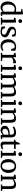

<svg xmlns="http://www.w3.org/2000/svg" viewBox="3102 -3962 870 7115"><g transform="rotate(90 3537.5 -404.0)"><path d="M249 11Q206 11 166.8 -5.2Q127.5 -21.5 97.2 -55.2Q67 -89 49.8 -140.2Q32.5 -191.5 32.5 -261.5Q32.5 -346 66.8 -415Q101 -484 165 -525Q229 -566 318.5 -566Q344.5 -566 368.5 -562.8Q392.5 -559.5 412 -554V-748L312.5 -759.5V-801L489.5 -819H494L515.5 -803V-49.5H573V-5.5Q553 -1 525.5 4.5Q498 10 469 10Q445 10 432.2 1.8Q419.5 -6.5 419.5 -36.5V-69.5Q403 -49.5 377.8 -30.8Q352.5 -12 320 -0.5Q287.5 11 249 11ZM289.5 -58Q317.5 -58 341.8 -67Q366 -76 384 -89.5Q402 -103 412 -116V-481.5Q404 -494 375.8 -503.5Q347.5 -513 313.5 -513Q266 -513 228.2 -488.8Q190.5 -464.5 168.2 -412.5Q146 -360.5 145 -276.5Q144.5 -198.5 164 -150.2Q183.5 -102 216.5 -80Q249.5 -58 289.5 -58Z M633 0V-47L712 -56V-475L638.5 -492.5V-543.5L791 -563H794.5L817 -546V-55.5L894.5 -47V0ZM757 -648.5Q726 -648.5 709.8 -667.5Q693.5 -686.5 693.5 -713.5Q693.5 -742.5 711.2 -765Q729 -787.5 765 -787.5H766Q797 -787.5 813.2 -768.8Q829.5 -750 829.5 -723.5Q829.5 -694 811.5 -671.2Q793.5 -648.5 758 -648.5Z M1150.5 11Q1113 11 1075.8 3.5Q1038.5 -4 1008.2 -13.8Q978 -23.5 961.5 -30V-157.5H1025.5L1044 -80Q1050 -70 1066.8 -60.5Q1083.5 -51 1106.5 -45Q1129.5 -39 1154 -39Q1193 -39 1217.5 -49.2Q1242 -59.5 1253.2 -78.2Q1264.5 -97 1264.5 -121Q1264.5 -149.5 1246.8 -169.2Q1229 -189 1195.5 -205.5Q1162 -222 1114 -240.5Q1065.5 -259.5 1032.5 -283.2Q999.5 -307 983 -339.5Q966.5 -372 966.5 -416.5Q966.5 -461 993 -494Q1019.5 -527 1065 -545.2Q1110.5 -563.5 1167 -563.5Q1210 -563.5 1242 -557.2Q1274 -551 1295.8 -543.8Q1317.5 -536.5 1330 -533V-410H1271L1250.5 -483.5Q1246 -492 1233 -499Q1220 -506 1202 -510.2Q1184 -514.5 1164 -514.5Q1133.5 -515 1110.5 -505.8Q1087.5 -496.5 1074.5 -479.8Q1061.5 -463 1061.5 -440Q1061.5 -406 1080.2 -385.5Q1099 -365 1128.5 -351.2Q1158 -337.5 1190.5 -323.5Q1223 -310 1253.8 -295Q1284.5 -280 1309 -260.8Q1333.5 -241.5 1348 -214.8Q1362.5 -188 1362.5 -150.5Q1362.5 -102 1337.2 -65.8Q1312 -29.5 1264.5 -9.2Q1217 11 1150.5 11Z M1684.5 11Q1601 11 1545.8 -26Q1490.5 -63 1462.8 -126.5Q1435 -190 1434.5 -270Q1434 -331.5 1452.2 -385Q1470.5 -438.5 1505.8 -479.2Q1541 -520 1593.2 -543Q1645.5 -566 1713 -566Q1747 -566 1775.5 -560.2Q1804 -554.5 1825.8 -547.5Q1847.5 -540.5 1861 -536L1856.5 -383.5H1792.5L1770.5 -485Q1768.5 -493 1757 -499.5Q1745.5 -506 1729 -510Q1712.5 -514 1695 -514Q1651 -514 1617.8 -489.8Q1584.5 -465.5 1565.5 -417.8Q1546.5 -370 1546 -299.5Q1546 -238 1558 -192.2Q1570 -146.5 1591.8 -116.5Q1613.5 -86.5 1643.5 -71.5Q1673.5 -56.5 1708.5 -56.5Q1738.5 -56.5 1765.2 -63.2Q1792 -70 1814 -80Q1836 -90 1851 -100L1869.5 -61Q1853 -44 1824 -27.5Q1795 -11 1759 0Q1723 11 1684.5 11Z M1939 0V-46.5L2012 -54V-475L1941 -492.5V-544L2078 -563H2082L2103 -546V-526.5L2100.5 -438L2103 -438.5Q2107.5 -447.5 2121.2 -467Q2135 -486.5 2158.2 -507.8Q2181.5 -529 2213.8 -544.2Q2246 -559.5 2286.5 -559.5Q2300.5 -559.5 2309 -558Q2317.5 -556.5 2322.5 -554.5V-448Q2317 -452 2302.2 -455.8Q2287.5 -459.5 2264.5 -459.5Q2225 -459.5 2197 -449.8Q2169 -440 2149.8 -426.5Q2130.5 -413 2116.5 -401.5V-54.5L2238.5 -45.5V0Z M2380.5 0V-47L2459.5 -56V-475L2386 -492.5V-543.5L2538.5 -563H2542L2564.5 -546V-55.5L2642 -47V0ZM2504.5 -648.5Q2473.5 -648.5 2457.2 -667.5Q2441 -686.5 2441 -713.5Q2441 -742.5 2458.8 -765Q2476.5 -787.5 2512.5 -787.5H2513.5Q2544.5 -787.5 2560.8 -768.8Q2577 -750 2577 -723.5Q2577 -694 2559 -671.2Q2541 -648.5 2505.5 -648.5Z M2706.5 0V-47L2767 -56V-475L2696 -492.5V-544L2837 -563L2855 -552.5L2862 -514L2861.5 -478.5Q2883 -498.5 2917.5 -518.2Q2952 -538 2990.8 -550.8Q3029.5 -563.5 3063.5 -563.5Q3117 -563.5 3149.2 -545Q3181.5 -526.5 3198.5 -487.5Q3217.5 -505 3249.8 -522.5Q3282 -540 3320.2 -551.8Q3358.5 -563.5 3394.5 -563.5Q3441 -563.5 3472 -550Q3503 -536.5 3521.2 -509Q3539.5 -481.5 3547.2 -439Q3555 -396.5 3555 -337.5V-56L3625 -47V0H3389.5V-47L3450 -56V-334Q3450 -387.5 3442 -423Q3434 -458.5 3411.5 -476.2Q3389 -494 3344.5 -494Q3320.5 -494 3295.8 -486.5Q3271 -479 3249 -467.5Q3227 -456 3211.5 -444Q3214.5 -429.5 3216.5 -412.5Q3218.5 -395.5 3219.2 -376.5Q3220 -357.5 3220 -336V-56L3289.5 -47V0H3050.5V-47L3115 -56V-336Q3115 -390 3108 -424.8Q3101 -459.5 3080.5 -476.2Q3060 -493 3017.5 -493Q2978.5 -493 2939 -474.5Q2899.5 -456 2872 -434.5V-56L2937.5 -47V0Z M3680 0V-47L3759 -56V-475L3685.5 -492.5V-543.5L3838 -563H3841.5L3864 -546V-55.5L3941.5 -47V0ZM3804 -648.5Q3773 -648.5 3756.8 -667.5Q3740.5 -686.5 3740.5 -713.5Q3740.5 -742.5 3758.2 -765Q3776 -787.5 3812 -787.5H3813Q3844 -787.5 3860.2 -768.8Q3876.5 -750 3876.5 -723.5Q3876.5 -694 3858.5 -671.2Q3840.5 -648.5 3805 -648.5Z M4067 -56V-475L3996 -492.5V-544L4137 -563H4141.5L4162.5 -546V-504.5L4161.5 -478.5Q4182.5 -498 4216 -517.8Q4249.5 -537.5 4288.8 -550.5Q4328 -563.5 4367 -563.5Q4429.5 -563.5 4464.5 -539.5Q4499.5 -515.5 4513.8 -465.5Q4528 -415.5 4528 -337V-55.5L4596.5 -47.5V0H4361.5V-47L4422.5 -55.5V-336.5Q4422.5 -390 4414.8 -424.8Q4407 -459.5 4384.8 -476.5Q4362.5 -493.5 4320 -493.5Q4293 -493.5 4266 -484.5Q4239 -475.5 4214.8 -461.8Q4190.5 -448 4172 -434V-56L4239 -47V0H4004V-47Z M4806 11Q4762 11 4724.5 -6.5Q4687 -24 4664 -59.2Q4641 -94.5 4641 -148Q4641 -198 4668.5 -233Q4696 -268 4742.8 -289.5Q4789.5 -311 4848 -321.5Q4906.5 -332 4969.5 -332.5V-369.5Q4969.5 -414 4960 -440Q4950.5 -466 4926.2 -477.2Q4902 -488.5 4857.5 -488.5Q4800 -488.5 4756.5 -470.5Q4713 -452.5 4689 -439.5L4664 -489Q4675 -498.5 4707.8 -516.2Q4740.5 -534 4786.8 -548.5Q4833 -563 4884.5 -563Q4953.5 -563 4994.2 -542.8Q5035 -522.5 5052.8 -479.5Q5070.5 -436.5 5070.5 -368V-49.5L5128.5 -49V-6.5Q5117.5 -4 5099.5 -0.5Q5081.5 3 5061.8 5.8Q5042 8.5 5025 8.5Q4998.5 8.5 4987.5 0.5Q4976.5 -7.5 4976.5 -37V-70Q4964 -57 4939.8 -38Q4915.5 -19 4881.8 -4Q4848 11 4806 11ZM4849.5 -56.5Q4877 -56.5 4910.5 -72Q4944 -87.5 4969.5 -110.5V-282Q4896.5 -281.5 4848.5 -265.8Q4800.5 -250 4776.8 -222.5Q4753 -195 4753 -160Q4753 -123.5 4765.8 -100.5Q4778.5 -77.5 4800.2 -67Q4822 -56.5 4849.5 -56.5Z M5340.5 10.5Q5287.5 10.5 5258.2 -14.5Q5229 -39.5 5229 -104V-486.5H5158V-531Q5167.5 -534 5179.5 -537Q5191.5 -540 5202 -543.2Q5212.5 -546.5 5217.5 -550Q5223.5 -554.5 5227.8 -559.5Q5232 -564.5 5235.5 -571.2Q5239 -578 5242.5 -587.5Q5247.5 -599.5 5253.5 -620.8Q5259.5 -642 5265.2 -663.2Q5271 -684.5 5273.5 -696.5H5332L5333.5 -551H5495V-486.5H5334V-175.5Q5334 -123.5 5338 -99.8Q5342 -76 5354.5 -69.5Q5367 -63 5391 -63Q5418.5 -63 5450 -70.5Q5481.5 -78 5497 -85L5512 -42Q5497 -30 5469.5 -18Q5442 -6 5408.2 2.2Q5374.5 10.5 5340.5 10.5Z M5565 0V-47L5644 -56V-475L5570.5 -492.5V-543.5L5723 -563H5726.5L5749 -546V-55.5L5826.5 -47V0ZM5689 -648.5Q5658 -648.5 5641.8 -667.5Q5625.5 -686.5 5625.5 -713.5Q5625.5 -742.5 5643.2 -765Q5661 -787.5 5697 -787.5H5698Q5729 -787.5 5745.2 -768.8Q5761.5 -750 5761.5 -723.5Q5761.5 -694 5743.5 -671.2Q5725.5 -648.5 5690 -648.5Z M5875.5 -276.5Q5875.5 -346.5 5897.5 -400.5Q5919.5 -454.5 5957 -491.2Q5994.5 -528 6041.2 -547Q6088 -566 6138 -566Q6225 -566 6280.5 -528Q6336 -490 6362.5 -424.8Q6389 -359.5 6389 -278.5Q6389 -208 6367.2 -154Q6345.5 -100 6308 -63.2Q6270.5 -26.5 6223.5 -7.8Q6176.5 11 6126.5 11Q6061.5 11 6014 -10.8Q5966.5 -32.5 5936 -71.8Q5905.5 -111 5890.5 -163.2Q5875.5 -215.5 5875.5 -276.5ZM6133 -43.5Q6178 -43.5 6209.2 -68.5Q6240.5 -93.5 6257 -144Q6273.5 -194.5 6273.5 -270Q6273.5 -321.5 6266 -365.5Q6258.5 -409.5 6242 -442.2Q6225.5 -475 6198.8 -493.2Q6172 -511.5 6133 -511.5Q6088.5 -511.5 6056.8 -486.5Q6025 -461.5 6008 -411.2Q5991 -361 5991 -284.5Q5991 -233 5999 -189Q6007 -145 6023.8 -112.2Q6040.5 -79.5 6067.8 -61.5Q6095 -43.5 6133 -43.5Z M6523 -56V-475L6452 -492.5V-544L6593 -563H6597.5L6618.5 -546V-504.5L6617.5 -478.5Q6638.5 -498 6672 -517.8Q6705.5 -537.5 6744.8 -550.5Q6784 -563.5 6823 -563.5Q6885.5 -563.5 6920.5 -539.5Q6955.5 -515.5 6969.8 -465.5Q6984 -415.5 6984 -337V-55.5L7052.5 -47.5V0H6817.5V-47L6878.5 -55.5V-336.5Q6878.5 -390 6870.8 -424.8Q6863 -459.5 6840.8 -476.5Q6818.5 -493.5 6776 -493.5Q6749 -493.5 6722 -484.5Q6695 -475.5 6670.8 -461.8Q6646.5 -448 6628 -434V-56L6695 -47V0H6460V-47Z"/></g></svg>

Font: Merriweather 28pt
Style: Regular
Weight: 400
Version: Version 2.100